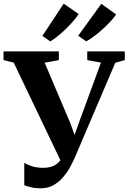

<svg xmlns="http://www.w3.org/2000/svg" viewBox="-38 -1028 712 1064"><path d="M187.5 15.5Q157.5 15.5 135.2 10Q113 4.5 96.5 -1.5V-126Q111 -115.5 138.8 -106.8Q166.5 -98 201 -98Q228 -98 249.2 -105.2Q270.5 -112.5 286.2 -128Q302 -143.5 312.5 -168L311.5 -109L38 -681L-18.5 -695V-743H288V-695L209.5 -680.5L350 -349.5L394.5 -228L355.5 -224.5L400 -350L521.5 -681L445.5 -695V-743H653.5V-695L601 -680.5L377.5 -157Q367.5 -134 351.8 -104.5Q336 -75 313.2 -47.8Q290.5 -20.5 259.5 -2.5Q228.5 15.5 187.5 15.5ZM439.5 -799 395.5 -830 523.5 -1007 605.5 -948Q593.5 -929.5 573.2 -908Q553 -886.5 529.5 -865.2Q506 -844 482.5 -826.5Q459 -809 440.5 -799ZM240 -799 197 -829 315 -1008 398 -950Q382 -926 354.5 -896Q327 -866 296.8 -839.8Q266.5 -813.5 241 -799Z"/></svg>

Font: Merriweather 60pt
Style: Bold
Weight: 700
Version: Version 2.100